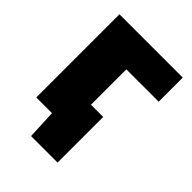

<svg xmlns="http://www.w3.org/2000/svg" viewBox="-187 -593 817 817"><g transform="rotate(45 222.0 -184.0)"><path d="M46 0V-500.5H427V-355.5H232.5V-142.5H306V132H146.5L140.5 0Z"/></g></svg>

Font: Heraclito ExtraBold
Style: Regular
Weight: 800
Designer: Kostas Bartsokas (font) & Cristiano Sobral (main changes)
Foundry: Kostas Bartsokas (font) & Cristiano Sobral (main changes)
Version: Version 1.00;July 8, 2020;FontCreator 13.0.0.2655 64-bit